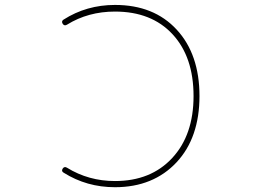

<svg xmlns="http://www.w3.org/2000/svg" viewBox="-20 -783 1040 790"><path d="M453.1 -12.7Q336.9 -12.7 242.2 -72.3Q235.4 -76.2 235.4 -82Q235.4 -85 238.3 -89.8Q245.1 -99.6 255.9 -92.8Q344.7 -38.1 453.1 -38.1Q600.6 -38.1 688.5 -132.8Q776.4 -227.5 776.4 -387.7Q776.4 -548.8 689.9 -642.1Q603.5 -735.4 453.1 -735.4Q342.8 -735.4 255.9 -681.6Q245.1 -674.8 238.3 -684.6Q235.4 -689.5 235.4 -692.4Q235.4 -698.2 241.2 -702.1Q335.9 -762.7 453.1 -762.7Q533.2 -762.7 596.7 -737.3Q660.2 -711.9 707 -661.1Q753.9 -610.4 777.3 -542Q800.8 -473.6 800.8 -387.7Q800.8 -302.7 777.3 -234.4Q753.9 -166 706.5 -115.2Q659.2 -64.5 595.7 -38.6Q532.2 -12.7 453.1 -12.7Z"/></svg>

Font: Rounded-X Mgen+ 1m thin
Style: Regular
Weight: 100
Designer: [Source Han Sans]
Ryoko NISHIZUKA  (kana & ideographs); Paul D. Hunt (Latin, Greek & Cyrillic); Wenlong ZHANG  (bopomofo
Version: Version 1.059.20150602